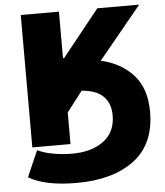

<svg xmlns="http://www.w3.org/2000/svg" viewBox="-60 -764 884 1027"><g transform="rotate(-5 381.5 -250.5)"><path d="M90 -711H295V-461H301L501 -711H726L495 -430Q602 -406 668 -333.5Q734 -261 734 -135Q734 38 619.5 124Q505 210 311 210Q140 210 53 157L114 17Q151 35 201.5 43.5Q252 52 299 52Q405 52 469 4Q533 -44 533 -133Q533 -200 493.5 -237Q454 -274 379 -279L295 -170V0H90Z"/></g></svg>

Font: Nebula Sans Black
Style: Regular
Weight: 900
Designer: Paul D. Hunt for Adobe (as Source Sans)
Foundry: Nebula Entertainment & Broadcasting LLC
Version: Version 1.010